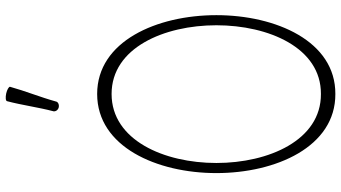

<svg xmlns="http://www.w3.org/2000/svg" viewBox="-278 -892 1182 665"><g transform="rotate(-90 312.5 -559.0)"><path d="M294 -956C309 -1010 330 -1061 345 -1115C345 -1119 335 -1125 322 -1128C308 -1131 296 -1130 295 -1125C281 -1072 274 -1017 260 -964C259 -956 265 -948 274 -946C284 -944 293 -949 294 -956ZM593 -400C593 -606 503 -813 320 -813C137 -813 46 -606 46 -400C46 -194 137 13 320 12C503 13 593 -194 593 -400ZM81 -400C81 -581 160 -763 320 -763C480 -763 558 -581 558 -400C558 -219 480 -37 320 -38C160 -37 81 -219 81 -400Z"/></g></svg>

Font: Nupuram Condensed Thin
Style: Regular
Weight: 100
Width: 3
Designer: Santhosh Thottingal (santhosh.thottingal@gmail.com)
Foundry: SMC
Version: Version 1.000